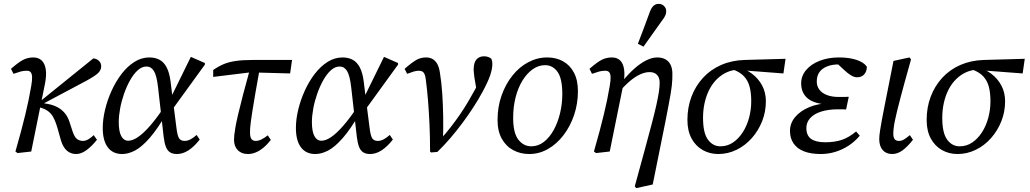

<svg xmlns="http://www.w3.org/2000/svg" viewBox="-20 -786 5342 996"><path d="M60 0Q77 -59 89.5 -106Q102 -153 111.5 -192.5Q121 -232 128.5 -268Q136 -304 142 -340Q147 -369 146.5 -386Q146 -403 139.5 -411Q133 -419 120 -419Q101 -419 87 -415Q73 -411 50 -403L37 -429Q77 -464 101 -476Q125 -488 153 -488Q180 -488 196.5 -472Q213 -456 217.5 -425.5Q222 -395 213 -350L142 0L71 8ZM375 13Q347 13 327 -4.5Q307 -22 296 -58L279 -119Q263 -175 244 -196Q225 -217 196 -226L168 -234V-248H173L183 -256L464 -483Q481 -482 493 -470.5Q505 -459 505 -442Q505 -423 489.5 -407.5Q474 -392 426 -366L189 -240L192 -253L227 -247Q255 -242 277 -230.5Q299 -219 315 -200.5Q331 -182 340 -155L357 -103Q367 -74 380 -64.5Q393 -55 410 -55Q424 -55 438.5 -63.5Q453 -72 466 -85L483 -61Q456 -27 428.5 -7Q401 13 375 13Z M614 13Q565 13 539 -22Q513 -57 513 -122Q513 -167 525 -217Q537 -267 559 -315.5Q581 -364 611 -403Q641 -442 677.5 -465Q714 -488 755 -488Q785 -488 807.5 -476Q830 -464 844.5 -436.5Q859 -409 865 -362L876 -272L879 -250L895 -125Q900 -82 909 -68.5Q918 -55 938 -55Q952 -55 967 -62.5Q982 -70 1000 -86L1016 -62Q987 -25 957.5 -6Q928 13 898 13Q876 13 862 4Q848 -5 840.5 -24.5Q833 -44 829 -76L800 -332Q793 -394 778.5 -417.5Q764 -441 740 -441Q716 -441 694.5 -421.5Q673 -402 655 -370Q637 -338 623.5 -299.5Q610 -261 603 -222.5Q596 -184 596 -153Q596 -104 609 -80Q622 -56 645 -56Q668 -56 696 -75Q724 -94 758.5 -133.5Q793 -173 833 -233L852 -201H846Q798 -118 757 -71Q716 -24 681 -5.5Q646 13 614 13ZM869 -211 862 -271 970 -491 1043 -459V-451Z M1086 -387V-423Q1115 -443 1142 -454Q1169 -465 1204.5 -470Q1240 -475 1292 -475H1495L1485 -405L1300 -410H1274ZM1266 13Q1233 13 1213.5 -7Q1194 -27 1194 -61Q1194 -71 1195.5 -86.5Q1197 -102 1201.5 -127.5Q1206 -153 1215.5 -193.5Q1225 -234 1240.5 -293.5Q1256 -353 1279 -436L1330 -445Q1315 -361 1305 -304Q1295 -247 1289.5 -211Q1284 -175 1281 -153.5Q1278 -132 1277.5 -120Q1277 -108 1277 -98Q1277 -76 1284 -65.5Q1291 -55 1307 -55Q1321 -55 1337 -63Q1353 -71 1369 -84L1385 -60Q1366 -36 1346 -19.5Q1326 -3 1306 5Q1286 13 1266 13Z M1616 13Q1567 13 1541 -22Q1515 -57 1515 -122Q1515 -167 1527 -217Q1539 -267 1561 -315.5Q1583 -364 1613 -403Q1643 -442 1679.5 -465Q1716 -488 1757 -488Q1787 -488 1809.5 -476Q1832 -464 1846.5 -436.5Q1861 -409 1867 -362L1878 -272L1881 -250L1897 -125Q1902 -82 1911 -68.5Q1920 -55 1940 -55Q1954 -55 1969 -62.5Q1984 -70 2002 -86L2018 -62Q1989 -25 1959.5 -6Q1930 13 1900 13Q1878 13 1864 4Q1850 -5 1842.5 -24.5Q1835 -44 1831 -76L1802 -332Q1795 -394 1780.5 -417.5Q1766 -441 1742 -441Q1718 -441 1696.5 -421.5Q1675 -402 1657 -370Q1639 -338 1625.5 -299.5Q1612 -261 1605 -222.5Q1598 -184 1598 -153Q1598 -104 1611 -80Q1624 -56 1647 -56Q1670 -56 1698 -75Q1726 -94 1760.5 -133.5Q1795 -173 1835 -233L1854 -201H1848Q1800 -118 1759 -71Q1718 -24 1683 -5.5Q1648 13 1616 13ZM1871 -211 1864 -271 1972 -491 2045 -459V-451Z M2211 0Q2211 -77 2208 -141.5Q2205 -206 2200.5 -262.5Q2196 -319 2189 -372Q2187 -391 2182.5 -401Q2178 -411 2171 -415Q2164 -419 2153 -419Q2140 -419 2126.5 -415Q2113 -411 2092 -403L2079 -429Q2118 -463 2140.5 -475.5Q2163 -488 2190 -488Q2210 -488 2224.5 -479.5Q2239 -471 2248.5 -454Q2258 -437 2262 -409Q2270 -361 2274 -303Q2278 -245 2279 -183Q2280 -121 2278 -59L2263 -61Q2293 -94 2318.5 -127Q2344 -160 2366 -192Q2388 -224 2407.5 -257Q2427 -290 2445 -323Q2453 -337 2457.5 -346.5Q2462 -356 2466 -366L2453 -313L2441 -384Q2440 -394 2438.5 -405Q2437 -416 2437 -423Q2437 -461 2451.5 -477.5Q2466 -494 2491 -494Q2505 -494 2515 -489.5Q2525 -485 2529 -481Q2531 -477 2532.5 -470Q2534 -463 2534 -454Q2534 -428 2522.5 -394.5Q2511 -361 2484 -311Q2463 -272 2436.5 -231Q2410 -190 2380 -149.5Q2350 -109 2317 -70.5Q2284 -32 2249 2L2216 5Z M2725 13Q2680 13 2642.5 -7Q2605 -27 2583 -66.5Q2561 -106 2561 -163Q2561 -231 2581.5 -289.5Q2602 -348 2637.5 -393Q2673 -438 2720 -463Q2767 -488 2819 -488Q2865 -488 2901 -468Q2937 -448 2957.5 -409Q2978 -370 2978 -313Q2978 -248 2958 -189Q2938 -130 2903 -84.5Q2868 -39 2822.5 -13Q2777 13 2725 13ZM2736 -27Q2772 -27 2801.5 -50Q2831 -73 2852.5 -112Q2874 -151 2885.5 -199.5Q2897 -248 2897 -298Q2897 -379 2872 -413.5Q2847 -448 2808 -448Q2773 -448 2743 -426.5Q2713 -405 2690 -367.5Q2667 -330 2654.5 -280.5Q2642 -231 2642 -175Q2642 -96 2669 -61.5Q2696 -27 2736 -27Z M3061 0Q3078 -59 3090.5 -106Q3103 -153 3112.5 -192.5Q3122 -232 3129.5 -268Q3137 -304 3143 -340Q3148 -369 3147.5 -386Q3147 -403 3140.5 -411Q3134 -419 3121 -419Q3102 -419 3088 -415Q3074 -411 3051 -403L3038 -429Q3078 -464 3102 -476Q3126 -488 3154 -488Q3181 -488 3197 -472.5Q3213 -457 3217.5 -426Q3222 -395 3214 -350L3143 0L3072 8ZM3273 180 3325 -10Q3347 -91 3362 -148Q3377 -205 3385.5 -244Q3394 -283 3398 -309.5Q3402 -336 3402 -357Q3402 -384 3388 -398Q3374 -412 3350 -412Q3327 -412 3301.5 -400.5Q3276 -389 3249 -366.5Q3222 -344 3194 -311L3185 -354H3200Q3236 -399 3269 -428.5Q3302 -458 3332.5 -473Q3363 -488 3389 -488Q3415 -488 3432.5 -478Q3450 -468 3459 -449Q3468 -430 3468 -403Q3468 -388 3467.5 -373.5Q3467 -359 3465 -341.5Q3463 -324 3459 -299.5Q3455 -275 3448 -239Q3441 -203 3431 -151L3366 171L3280 190ZM3289 -559Q3305 -601 3321 -643Q3337 -685 3352 -727Q3358 -742 3365 -750.5Q3372 -759 3380 -762.5Q3388 -766 3396 -766Q3414 -766 3425 -754.5Q3436 -743 3436 -729Q3436 -716 3431 -705Q3426 -694 3412 -676Q3389 -643 3365 -610Q3341 -577 3318 -544Z M3706 13Q3662 13 3625.5 -7.5Q3589 -28 3567.5 -67.5Q3546 -107 3546 -164Q3546 -229 3567 -284.5Q3588 -340 3627 -382.5Q3666 -425 3721 -449Q3776 -473 3843 -475L4055 -481L4044 -405L3834 -421L3818 -425Q3782 -425 3752.5 -412Q3723 -399 3699.5 -376Q3676 -353 3660 -322Q3644 -291 3635.5 -253.5Q3627 -216 3627 -175Q3627 -96 3652.5 -61.5Q3678 -27 3717 -27Q3753 -27 3782 -46.5Q3811 -66 3832.5 -99Q3854 -132 3865.5 -174Q3877 -216 3877 -261Q3877 -305 3868.5 -336.5Q3860 -368 3840 -389.5Q3820 -411 3786 -424L3805 -438Q3847 -429 3880.5 -404Q3914 -379 3933.5 -342.5Q3953 -306 3953 -261Q3953 -206 3933.5 -157Q3914 -108 3880 -69.5Q3846 -31 3801 -9Q3756 13 3706 13Z M4238 13Q4186 13 4150.5 -1Q4115 -15 4096.5 -42Q4078 -69 4078 -107Q4078 -147 4105 -179Q4132 -211 4179 -230.5Q4226 -250 4284 -250L4282 -243Q4234 -245 4201.5 -257.5Q4169 -270 4152.5 -294.5Q4136 -319 4136 -353Q4136 -392 4161.5 -422.5Q4187 -453 4231.5 -470.5Q4276 -488 4332 -488Q4368 -488 4397.5 -482Q4427 -476 4447.5 -465Q4468 -454 4477 -439Q4476 -414 4462.5 -399.5Q4449 -385 4426 -385Q4411 -385 4394 -395.5Q4377 -406 4359 -423L4317 -462H4389L4394 -445Q4377 -449 4363 -450.5Q4349 -452 4334 -452Q4297 -452 4270.5 -441.5Q4244 -431 4230.5 -411.5Q4217 -392 4217 -363Q4217 -339 4230.5 -321Q4244 -303 4269.5 -293Q4295 -283 4332 -283Q4350 -283 4357 -283Q4364 -283 4383 -284L4369 -218Q4360 -219 4350 -219Q4340 -219 4329 -219Q4278 -219 4241 -207.5Q4204 -196 4183.5 -174Q4163 -152 4163 -122Q4163 -83 4187.5 -65.5Q4212 -48 4261 -48Q4310 -48 4347 -60.5Q4384 -73 4421 -104L4440 -82Q4414 -51 4381.5 -30Q4349 -9 4312.5 2Q4276 13 4238 13Z M4608 13Q4577 13 4559 -7.5Q4541 -28 4541 -65Q4541 -73 4542 -83.5Q4543 -94 4546 -113Q4549 -132 4554.5 -163Q4560 -194 4570 -243L4615 -470L4698 -488L4706 -478L4672 -356Q4660 -312 4650.5 -276Q4641 -240 4634 -211.5Q4627 -183 4622.5 -161Q4618 -139 4616 -122Q4614 -105 4614 -93Q4614 -73 4621 -64Q4628 -55 4644 -55Q4658 -55 4671 -63.5Q4684 -72 4700 -85L4716 -61Q4688 -25 4662 -6Q4636 13 4608 13Z M4947 13Q4903 13 4866.5 -7.5Q4830 -28 4808.5 -67.5Q4787 -107 4787 -164Q4787 -229 4808 -284.5Q4829 -340 4868 -382.5Q4907 -425 4962 -449Q5017 -473 5084 -475L5296 -481L5285 -405L5075 -421L5059 -425Q5023 -425 4993.5 -412Q4964 -399 4940.5 -376Q4917 -353 4901 -322Q4885 -291 4876.5 -253.5Q4868 -216 4868 -175Q4868 -96 4893.5 -61.5Q4919 -27 4958 -27Q4994 -27 5023 -46.5Q5052 -66 5073.5 -99Q5095 -132 5106.5 -174Q5118 -216 5118 -261Q5118 -305 5109.5 -336.5Q5101 -368 5081 -389.5Q5061 -411 5027 -424L5046 -438Q5088 -429 5121.5 -404Q5155 -379 5174.5 -342.5Q5194 -306 5194 -261Q5194 -206 5174.5 -157Q5155 -108 5121 -69.5Q5087 -31 5042 -9Q4997 13 4947 13Z"/></svg>

Font: Source Serif 4
Style: Italic
Weight: 400
Italic angle: -12°
Designer: Frank Grießhammer
Foundry: Adobe Systems Incorporated
Version: Version 4.004;hotconv 1.0.116;makeotfexe 2.5.65601